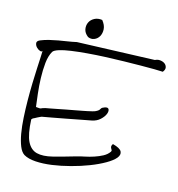

<svg xmlns="http://www.w3.org/2000/svg" viewBox="-127 -994 1025 1108"><g transform="rotate(15 386.0 -440.0)"><path d="M115.2 -14.6Q96.7 -26.4 84.5 -56.6Q72.3 -86.9 64.9 -128.9Q57.6 -170.9 54.7 -221.7Q51.8 -272.5 51.3 -324.2Q50.8 -376 52.2 -426.3Q53.7 -476.6 55.7 -517.1Q57.6 -557.6 59.1 -585.9Q60.5 -614.3 60.5 -623Q57.6 -614.3 45.4 -618.7Q33.2 -623 23.9 -633.3Q14.6 -643.6 13.2 -656.2Q11.7 -668.9 30.3 -676.8Q53.7 -686.5 79.6 -692.9Q105.5 -699.2 132.8 -704.1Q160.2 -709 186.5 -712.9Q212.9 -716.8 238.3 -722.7L700.2 -739.3Q714.8 -747.1 731 -745.1Q747.1 -743.2 757.8 -735.4Q768.6 -727.5 771.5 -714.4Q774.4 -701.2 761.7 -685.5Q746.1 -686.5 711.4 -687Q676.8 -687.5 630.9 -687Q585 -686.5 530.3 -685.5Q475.6 -684.6 420.4 -682.1Q365.2 -679.7 313 -675.3Q260.7 -670.9 219.2 -665Q177.7 -659.2 149.9 -650.4Q122.1 -641.6 115.2 -630.9Q98.6 -602.5 94.2 -559.1Q89.8 -515.6 91.3 -468.3Q92.8 -420.9 98.1 -376Q103.5 -331.1 107.4 -299.8Q122.1 -297.9 127.9 -297.9Q133.8 -297.9 137.2 -299.3Q140.6 -300.8 145 -302.7Q149.4 -304.7 161.1 -307.6Q167 -308.6 185.1 -312Q203.1 -315.4 228 -320.3Q252.9 -325.2 280.3 -330.6Q307.6 -335.9 332.5 -340.3Q357.4 -344.7 376 -348.6Q394.5 -352.5 400.4 -353.5Q435.5 -360.4 448.2 -366.7Q460.9 -373 465.3 -378.4Q469.7 -383.8 472.7 -389.2Q475.6 -394.5 492.2 -400.4Q510.7 -406.2 515.6 -395Q520.5 -383.8 513.2 -366.2Q505.9 -348.6 486.8 -331.1Q467.8 -313.5 438.5 -307.6Q422.9 -304.7 382.3 -296.9Q341.8 -289.1 296.4 -280.3Q251 -271.5 210.4 -264.2Q169.9 -256.8 153.3 -253.9Q151.4 -252.9 144.5 -250Q137.7 -247.1 130.4 -243.2Q123 -239.3 116.7 -235.8Q110.4 -232.4 107.4 -231.4Q106.4 -230.5 103 -227.5Q99.6 -224.6 99.6 -222.7Q103.5 -134.8 124 -93.8Q144.5 -52.7 181.6 -43.5Q218.8 -34.2 274.9 -48.3Q331.1 -62.5 407.2 -85Q426.8 -90.8 453.6 -96.2Q480.5 -101.6 506.8 -110.4Q533.2 -119.1 556.2 -131.3Q579.1 -143.6 591.8 -162.1Q595.7 -168 593.8 -171.9Q591.8 -175.8 588.9 -180.7Q585.9 -185.5 585.4 -191.9Q585 -198.2 591.8 -208Q636.7 -196.3 645.5 -178.2Q654.3 -160.2 637.7 -139.6Q621.1 -119.1 583 -97.2Q544.9 -75.2 495.6 -56.2Q446.3 -37.1 390.6 -22.5Q335 -7.8 282.7 -0.5Q230.5 6.8 186 3.9Q141.6 1 115.2 -14.6ZM293 -767.6Q270.5 -785.2 266.6 -807.1Q262.7 -829.1 271.5 -847.7Q280.3 -866.2 300.3 -877Q320.3 -887.7 346.7 -883.8Q367.2 -858.4 368.7 -834Q370.1 -809.6 359.9 -791.5Q349.6 -773.4 331.1 -766.1Q312.5 -758.8 293 -767.6Z"/></g></svg>

Font: Give You Glory
Style: Regular
Weight: 400
Designer: Kimberly Geswein
Foundry: Kimberly Geswein
Version: Version 1.002